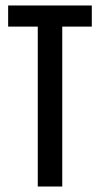

<svg xmlns="http://www.w3.org/2000/svg" viewBox="-20 -680 364 700"><path d="M117.7 -660H207V0H117.7ZM9.7 -660H314.7V-583H9.7Z"/></svg>

Font: Bricolage Grotesque 96pt Condensed ExBd
Style: Regular
Weight: 800
Width: 3
Designer: Mathieu Triay
Foundry: Atelier Triay
Version: Version 1.001;Glyphs 3.2 (3207)